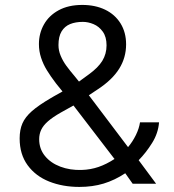

<svg xmlns="http://www.w3.org/2000/svg" viewBox="-20 -735 695 768"><path d="M58.6 -181.2Q58.6 -215.8 69.6 -241.2Q80.6 -266.6 107.4 -290.3Q134.3 -314 183.6 -342.8L194.3 -349.1L230 -369.1Q216.8 -385.7 203.6 -401.9Q182.1 -430.2 167.5 -454.1Q152.8 -478 144.3 -504.2Q135.7 -530.3 135.7 -558.6Q135.7 -601.6 155.8 -637.2Q175.8 -672.9 214.8 -694.1Q253.9 -715.3 309.1 -715.3Q360.8 -715.3 400.4 -696.3Q439.9 -677.2 462.2 -641.4Q484.4 -605.5 484.4 -557.6Q484.4 -504.4 456.8 -460.2Q429.2 -416 372.1 -378.4L335.4 -354L492.2 -146.5Q510.7 -168.5 523.7 -195.1Q536.6 -221.7 540 -245.6H616.2Q612.8 -202.1 588.4 -163.1Q564 -124 534.7 -94.2L604.5 0H510.7L481 -42Q439 -14.2 394.5 -0.7Q350.1 12.7 297.4 12.7Q231 12.7 176.8 -8.8Q122.6 -30.3 90.6 -74Q58.6 -117.7 58.6 -181.2ZM438 -99.1 273.9 -313 223.1 -284.7Q190.4 -266.1 171.6 -249.5Q152.8 -232.9 144.8 -215.8Q136.7 -198.7 136.7 -178.2Q136.7 -139.6 159.7 -111.3Q182.6 -83 221.4 -68.4Q260.3 -53.7 306.6 -55.2Q341.8 -56.2 373.8 -67.1Q405.8 -78.1 438 -99.1ZM406.2 -553.7Q406.2 -587.4 391.1 -608.4Q376 -629.4 354.2 -638.4Q332.5 -647.5 311.5 -647.5Q282.2 -647.5 260.5 -638.7Q238.8 -629.9 226.3 -609.4Q213.9 -588.9 213.9 -554.7Q213.9 -532.7 222.7 -512Q231.4 -491.2 244.6 -472.9Q257.8 -454.6 279.8 -428.7L295.9 -408.7L335.4 -437.5Q372.6 -464.4 389.4 -491.9Q406.2 -519.5 406.2 -553.7Z"/></svg>

Font: Wand UI Pro
Style: Regular
Weight: 400
Designer: Andreas Faust
Version: Version 1.003;FEAKit 1.0